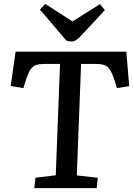

<svg xmlns="http://www.w3.org/2000/svg" viewBox="-20 -965 683 985"><path d="M162 -53 266 -66 288 -637H209Q183 -637 166.5 -632Q150 -627 138 -610.5Q126 -594 114 -558L100 -513L35 -524L60 -700H628L643 -523L580 -513L566 -558Q550 -606 532 -621.5Q514 -637 474 -637H396L374 -65L482 -53L476 0H156ZM185 -916 212 -945 352 -855 493 -944 518 -913 397 -783Q369 -752 347 -752Q331 -752 320 -757Z"/></svg>

Font: Literata 12pt Medium
Style: Italic
Weight: 500
Italic angle: -2°
Designer: Latin by Veronika Burian and Jose Scaglione. Greek by Irene Vlachou. Cyrillic by Vera Evstafieva
Foundry: TypeTogether
Version: Version 3.002